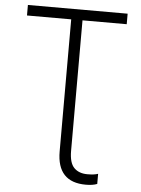

<svg xmlns="http://www.w3.org/2000/svg" viewBox="-59 -760 719 982"><g transform="rotate(5 300.0 -269.0)"><path d="M477 167V115Q458 122 422 122Q379 122 354 97Q329 72 329 10V-660H556V-714H44V-660H271V18Q271 176 419 176Q455 176 477 167Z"/></g></svg>

Font: Noto Sans Mono UI Light
Style: Regular
Weight: 300
Designer: Monotype Design team
Foundry: Monotype Imaging Inc.
Version: 1.000